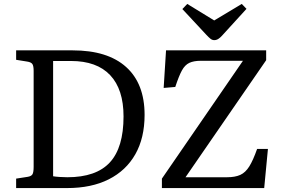

<svg xmlns="http://www.w3.org/2000/svg" viewBox="-20 -956 1442 976"><path d="M62 0V-48L120 -57Q139 -60 145 -70Q151 -80 151 -108V-596Q151 -621 144.5 -630.5Q138 -640 118 -643L62 -652V-700H349Q527 -700 621 -615.5Q715 -531 715 -372Q715 -255 668 -172Q621 -89 533 -44.5Q445 0 321 0ZM322 -55Q469 -55 538.5 -130.5Q608 -206 608 -364Q608 -502 540 -574Q472 -646 341 -646H250V-60Q261 -58 282 -56.5Q303 -55 322 -55ZM803 0V-48L1215 -647H1001Q965 -647 942.5 -636.5Q920 -626 904.5 -597.5Q889 -569 871 -514L812 -509L824 -700H1333V-650L923 -55H1134Q1175 -55 1201.5 -67Q1228 -79 1247.5 -110.5Q1267 -142 1287 -199H1342L1323 0ZM1069 -752Q1059 -752 1050.5 -758.5Q1042 -765 1028 -780L907 -910L932 -936L1069 -852L1209 -936L1233 -911L1108 -774Q1099 -764 1089.5 -758Q1080 -752 1069 -752Z"/></svg>

Font: Text Regular
Style: Regular
Weight: 400
Designer: Latin by Veronika Burian and Jose Scaglione. Greek by Irene Vlachou. Cyrillic by Vera Evstafieva.
Foundry: TypeTogether
Version: Version 3.002